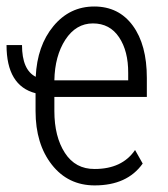

<svg xmlns="http://www.w3.org/2000/svg" viewBox="-20 -558 516 588"><path d="M180.2 -436.5Q147.9 -386.7 146.5 -312H372.6V-334.5Q373 -401.4 344.7 -443.8Q316.4 -486.3 264.6 -486.3Q212.9 -486.3 180.2 -436.5ZM88.9 -217.8V-272.5Q0 -295.4 0 -419.9H47.4Q47.4 -344.2 89.4 -322.8Q93.8 -418 143.6 -478Q193.4 -538.1 268.6 -538.1Q343.8 -538.1 386.7 -479.5Q429.7 -420.9 429.7 -319.3V-261.2H146.5V-217.8Q146.5 -139.6 178.7 -89.8Q210.9 -40 270 -40.5Q354 -40.5 393.6 -98.6L417 -57.1Q369.6 9.8 270 9.8Q188.5 9.8 138.7 -53.7Q88.9 -117.2 88.9 -217.8Z"/></svg>

Font: RobotoCondensed-Light
Style: Light
Weight: 300
Designer: Google
Version: Version 1.200311; 2013